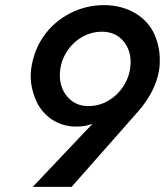

<svg xmlns="http://www.w3.org/2000/svg" viewBox="-20 -733 645 751"><path d="M260 -2 522 -299C561 -344 594 -400 603 -464C605 -477 605 -489 605 -501C605 -533 598 -566 584 -599C555 -664 483 -713 387 -713C340 -713 295 -702 254 -681C171 -638 115 -561 102 -464C101 -454 100 -444 100 -434C100 -406 106 -377 118 -347C141 -287 199 -238 276 -238C278 -238 280 -238 282 -238C302 -238 320 -241 336 -247C338 -248 340 -248 342 -249L108 -2ZM489 -464C477 -386 409 -318 327 -318C300 -318 278 -325 260 -339C224 -367 214 -407 214 -439C214 -447 215 -455 216 -464C228 -544 297 -609 378 -609C405 -609 427 -602 445 -589C481 -561 491 -522 491 -490C491 -482 490 -473 489 -464Z"/></svg>

Font: Jost Medium
Style: Italic
Weight: 500
Italic angle: -5°
Version: Version 3.710